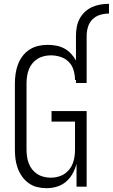

<svg xmlns="http://www.w3.org/2000/svg" viewBox="-20 -978 591 1006"><path d="M378 -790Q378 -813 382 -835.5Q386 -858 396.5 -878.5Q407 -899 424 -915Q441 -931 461.5 -940.5Q482 -950 505 -954Q528 -958 551 -958V-907Q527 -907 504 -900Q481 -893 464.5 -876.5Q448 -860 441 -837Q434 -814 434 -790ZM223 8Q199 8 174.5 2Q150 -4 130 -18.5Q110 -33 95.5 -53.5Q81 -74 72.5 -97.5Q64 -121 61 -145.5Q58 -170 58 -195V-540Q58 -565 61.5 -590Q65 -615 73.5 -638.5Q82 -662 97 -682.5Q112 -703 133 -717Q154 -731 178.5 -737Q203 -743 228 -743Q251 -743 273.5 -739Q296 -735 316 -724.5Q336 -714 351.5 -697.5Q367 -681 378 -661V-790H434V-543H378V-559H373Q373 -585 365.5 -610.5Q358 -636 340 -654Q322 -672 297 -680Q272 -688 246 -688Q228 -688 209.5 -683.5Q191 -679 175.5 -669Q160 -659 148.5 -644.5Q137 -630 130.5 -612.5Q124 -595 121.5 -576.5Q119 -558 119 -540V-195Q119 -177 121.5 -158.5Q124 -140 130.5 -122.5Q137 -105 148.5 -90.5Q160 -76 175.5 -66Q191 -56 209.5 -51.5Q228 -47 246 -47Q264 -47 282.5 -51.5Q301 -56 316.5 -66Q332 -76 343.5 -90.5Q355 -105 361.5 -122.5Q368 -140 370.5 -158Q373 -176 373 -195V-341H250V-396H434V0H381V-120Q374 -93 360.5 -68.5Q347 -44 326 -26Q305 -8 278 0Q251 8 223 8Z"/></svg>

Font: Iosevka Light
Style: Regular
Weight: 300
Monospace: yes
Designer: Belleve Invis
Foundry: Belleve Invis
Version: Version 32.5.0; ttfautohint (v1.8.4)